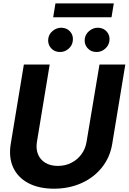

<svg xmlns="http://www.w3.org/2000/svg" viewBox="-20 -1111 765 1141"><path d="M571.2 -727.5H724.7L646.8 -255.5Q633.7 -175.8 585.8 -116Q538 -56.2 464.6 -23Q391.1 10.1 300.7 10.4Q210.3 10.1 148 -23Q85.7 -56.2 58.3 -116Q30.8 -175.8 43.8 -255.5L121.8 -727.5H275.3L199.5 -268.2Q192.8 -226.7 205.7 -194.5Q218.7 -162.3 249 -143.8Q279.3 -125.2 323.7 -125Q368.7 -125.2 404.6 -143.8Q440.5 -162.3 464.1 -194.5Q487.7 -226.7 494.4 -268.2ZM336.6 -802Q302.9 -801.8 282.4 -825.9Q261.9 -850.1 267.1 -883.2Q271.5 -909.9 293.8 -927.9Q316.1 -946 343.7 -946.3Q377.6 -946 397.8 -922.3Q417.9 -898.6 412.2 -865Q408.5 -839.2 386.5 -820.5Q364.5 -801.8 336.6 -802ZM553.6 -802Q520.4 -801.8 499.6 -825.7Q478.7 -849.7 484.1 -883.2Q488.9 -909.9 511.2 -927.9Q533.6 -946 560.6 -946.3Q595.1 -946 615.2 -922.3Q635.4 -898.6 629.8 -865Q625.5 -839.2 603.7 -820.5Q581.9 -801.8 553.6 -802ZM656.2 -1090.8 642.7 -1008.4H296L309.5 -1090.8Z"/></svg>

Font: Inter Tight
Style: Italic
Weight: 400
Italic angle: -9.39999°
Designer: Rasmus Andersson
Foundry: rsms
Version: Version 3.002